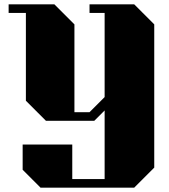

<svg xmlns="http://www.w3.org/2000/svg" viewBox="-20 -620 785 890"><path d="M695 -507V157L602 250H168L85 167V50H315V210H465V-108L417 -60H193L100 -153V-560H20V-600H232L325 -507V-100H395L465 -170V-560H395V-600H602Z"/></svg>

Font: Kumar One
Style: Regular
Weight: 400
Designer: Parimal Parmar
Foundry: Indian Type Foundry
Version: Version 1.001;PS 1.001;hotconv 1.0.88;makeotf.lib2.5.647800